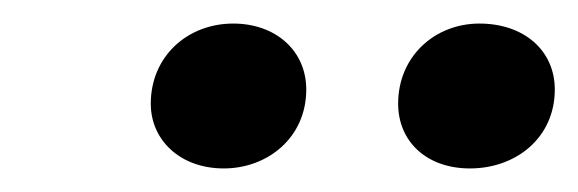

<svg xmlns="http://www.w3.org/2000/svg" viewBox="-20 -749 491 163"><path d="M170 -606C207 -606 240 -632 240 -673C240 -706 214 -729 178 -729C139 -729 108 -701 108 -661C108 -630 133 -606 170 -606ZM379 -606C418 -606 451 -632 451 -673C451 -706 425 -729 387 -729C349 -729 318 -701 318 -661C318 -629 342 -606 379 -606Z"/></svg>

Font: Fixel Display SemiBold
Style: Italic
Weight: 600
Italic angle: -10°
Designer: AlfaBravo + MacPaw
Foundry: Kyrylo Tkachov, Marchela Mozhyna, Serhii Makarenko, Maria Weinstein, Zakhar Kryvoshyya
Version: Version 1.210;Glyphs 3.2 (3217)